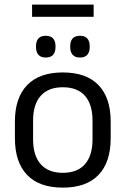

<svg xmlns="http://www.w3.org/2000/svg" viewBox="-20 -824 560 856"><path d="M123 -749V-803.5H397.5V-749ZM260 12.5Q155 12.5 100.8 -44.2Q46.5 -101 46.5 -207.5V-282Q46.5 -388 101 -444.5Q155.5 -501 260 -501Q365 -501 419.2 -444.5Q473.5 -388 473.5 -282V-207.5Q473.5 -101 419.2 -44.2Q365 12.5 260 12.5ZM260 -53.5Q325 -53.5 358.8 -92Q392.5 -130.5 392.5 -203V-286.5Q392.5 -358.5 358.8 -396.8Q325 -435 260 -435Q195.5 -435 161.5 -396.8Q127.5 -358.5 127.5 -286.5V-203Q127.5 -130.5 161.5 -92Q195.5 -53.5 260 -53.5ZM184 -567.5Q162 -567.5 151.2 -579.8Q140.5 -592 140.5 -614.5V-618Q140.5 -640.5 151.2 -652.5Q162 -664.5 184 -664.5Q206 -664.5 216.8 -652.5Q227.5 -640.5 227.5 -618V-614.5Q227.5 -592 216.8 -579.8Q206 -567.5 184 -567.5ZM336.5 -567.5Q314.5 -567.5 303.8 -579.8Q293 -592 293 -614.5V-618Q293 -640.5 303.8 -652.5Q314.5 -664.5 336.5 -664.5Q358.5 -664.5 369.2 -652.5Q380 -640.5 380 -618V-614.5Q380 -592 369.2 -579.8Q358.5 -567.5 336.5 -567.5Z"/></svg>

Font: Anek Latin Medium
Style: Regular
Weight: 400
Version: Version 1.003